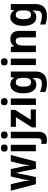

<svg xmlns="http://www.w3.org/2000/svg" viewBox="1548 -2348 1041 4176"><g transform="rotate(-90 2068.0 -260.5)"><path d="M440 -222Q436 -238 430.5 -266Q425 -294 418.5 -325.5Q412 -357 406 -384Q400 -411 397 -427H394Q391 -411 385 -383.5Q379 -356 372.5 -324.5Q366 -293 360.5 -265.5Q355 -238 351 -220L305 0H149L8 -546H150L204 -316Q210 -290 215.5 -257Q221 -224 225.5 -191Q230 -158 232 -136H235Q237 -151 239.5 -173.5Q242 -196 246 -220Q250 -244 253.5 -265Q257 -286 260 -300L318 -546H477L532 -300Q537 -279 542 -248.5Q547 -218 551 -187.5Q555 -157 556 -135H560Q562 -155 566.5 -185.5Q571 -216 576 -249Q581 -282 587 -308L645 -546H784L642 0H484Z M1006 -546V0H865V-546ZM936 -761Q970 -761 991.5 -744.5Q1013 -728 1013 -687Q1013 -647 991.5 -630.5Q970 -614 936 -614Q902 -614 880 -630.5Q858 -647 858 -687Q858 -728 879 -744.5Q900 -761 936 -761Z M1114 240Q1091 240 1067.5 237Q1044 234 1026 228V113Q1041 117 1055 119.5Q1069 122 1086 122Q1113 122 1130.5 104.5Q1148 87 1148 42V-546H1289V59Q1289 113 1271 153.5Q1253 194 1214 217Q1175 240 1114 240ZM1141 -687Q1141 -728 1162 -744.5Q1183 -761 1219 -761Q1253 -761 1274.5 -744.5Q1296 -728 1296 -687Q1296 -647 1274.5 -630.5Q1253 -614 1219 -614Q1185 -614 1163 -630.5Q1141 -647 1141 -687Z M1775 0H1385V-86L1607 -434H1397V-546H1766V-453L1551 -112H1775Z M2014 -546V0H1873V-546ZM1944 -761Q1978 -761 1999.5 -744.5Q2021 -728 2021 -687Q2021 -647 1999.5 -630.5Q1978 -614 1944 -614Q1910 -614 1888 -630.5Q1866 -647 1866 -687Q1866 -728 1887 -744.5Q1908 -761 1944 -761Z M2319 -556Q2365 -556 2400 -537Q2435 -518 2461 -476H2466L2478 -546H2600V-10Q2600 71 2571 127Q2542 183 2485 211.5Q2428 240 2340 240Q2288 240 2243.5 232Q2199 224 2156 206V89Q2203 110 2250 120Q2297 130 2345 130Q2400 130 2428.5 101Q2457 72 2457 10V0Q2457 -17 2458.5 -36.5Q2460 -56 2461 -71H2457Q2431 -29 2396.5 -9.5Q2362 10 2315 10Q2226 10 2176 -64Q2126 -138 2126 -272Q2126 -406 2177.5 -481Q2229 -556 2319 -556ZM2363 -438Q2332 -438 2311.5 -419Q2291 -400 2281 -363Q2271 -326 2271 -270Q2271 -186 2294 -146Q2317 -106 2364 -106Q2390 -106 2408.5 -113.5Q2427 -121 2439 -139.5Q2451 -158 2457 -185.5Q2463 -213 2463 -253V-274Q2463 -332 2453 -368.5Q2443 -405 2420.5 -421.5Q2398 -438 2363 -438Z M2881 -546V0H2740V-546ZM2811 -761Q2845 -761 2866.5 -744.5Q2888 -728 2888 -687Q2888 -647 2866.5 -630.5Q2845 -614 2811 -614Q2777 -614 2755 -630.5Q2733 -647 2733 -687Q2733 -728 2754 -744.5Q2775 -761 2811 -761Z M3308 -556Q3390 -556 3437 -507.5Q3484 -459 3484 -358V0H3342V-321Q3342 -379 3324.5 -408.5Q3307 -438 3265 -438Q3208 -438 3186 -394Q3164 -350 3164 -259V0H3022V-546H3131L3150 -476H3158Q3174 -504 3196.5 -521.5Q3219 -539 3248 -547.5Q3277 -556 3308 -556Z M3786 -556Q3832 -556 3867 -537Q3902 -518 3928 -476H3933L3945 -546H4067V-10Q4067 71 4038 127Q4009 183 3952 211.5Q3895 240 3807 240Q3755 240 3710.5 232Q3666 224 3623 206V89Q3670 110 3717 120Q3764 130 3812 130Q3867 130 3895.5 101Q3924 72 3924 10V0Q3924 -17 3925.5 -36.5Q3927 -56 3928 -71H3924Q3898 -29 3863.5 -9.5Q3829 10 3782 10Q3693 10 3643 -64Q3593 -138 3593 -272Q3593 -406 3644.5 -481Q3696 -556 3786 -556ZM3830 -438Q3799 -438 3778.5 -419Q3758 -400 3748 -363Q3738 -326 3738 -270Q3738 -186 3761 -146Q3784 -106 3831 -106Q3857 -106 3875.5 -113.5Q3894 -121 3906 -139.5Q3918 -158 3924 -185.5Q3930 -213 3930 -253V-274Q3930 -332 3920 -368.5Q3910 -405 3887.5 -421.5Q3865 -438 3830 -438Z"/></g></svg>

Font: Noto Sans SemiCondensed
Style: Regular
Weight: 400
Width: 4
Version: Version 2.013